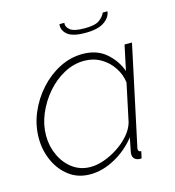

<svg xmlns="http://www.w3.org/2000/svg" viewBox="-105 -774 794 873"><g transform="rotate(-15 292.5 -338.0)"><path d="M214 10Q157 10 115.5 -21Q74 -52 51.5 -102Q29 -152 29 -209Q29 -270 53 -327Q77 -384 118 -429.5Q159 -475 211 -501.5Q263 -528 319 -528Q387 -528 430 -490.5Q473 -453 491 -402L516 -520H551L452 -57Q450 -50 450 -45Q450 -32 464 -32L457 0Q453 0 449.5 0.5Q446 1 443 0Q416 -5 416 -31Q416 -35 417 -40.5Q418 -46 421 -60.5Q424 -75 430 -106Q389 -54 330.5 -22Q272 10 214 10ZM224 -22Q254 -22 288 -34Q322 -46 354 -67Q386 -88 409.5 -115Q433 -142 442 -172L480 -351Q475 -390 453 -423Q431 -456 396.5 -476Q362 -496 319 -496Q269 -496 223 -471Q177 -446 141.5 -404.5Q106 -363 85 -313Q64 -263 64 -212Q64 -161 84.5 -117.5Q105 -74 141 -48Q177 -22 224 -22ZM358 -617Q298 -617 274 -637.5Q250 -658 254 -686H277Q274 -668 292 -653Q310 -638 360 -638Q409 -638 429 -652Q449 -666 458 -686H480Q477 -658 447.5 -637.5Q418 -617 358 -617Z"/></g></svg>

Font: Raleway ExtraLight
Style: Italic
Weight: 200
Italic angle: -12°
Designer: Matt McInerney, Pablo Impallari, Rodrigo Fuenzalida
Foundry: Matt McInerney, Pablo Impallari, Rodrigo Fuenzalida
Version: Version 4.026